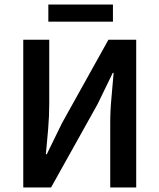

<svg xmlns="http://www.w3.org/2000/svg" viewBox="-20 -830 706 850"><path d="M83 0V-654H198V-370Q198 -315 193 -256.5Q188 -198 183 -147H187L255 -286L460 -654H583V0H468V-286Q468 -341 473.5 -398Q479 -455 483 -507H479L412 -369L206 0ZM194 -734V-810H480V-734Z"/></svg>

Font: Giro Sans Semibold
Style: Regular
Weight: 600
Designer: Paul D. Hunt
Foundry: Adobe Systems Incorporated
Version: Version 1.000;PS 1.0;hotconv 1.0.88;makeotf.lib2.5.647800